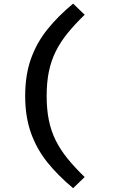

<svg xmlns="http://www.w3.org/2000/svg" viewBox="-20 -866 640 1033"><path d="M231 -350Q231 -278 242.8 -219.8Q254.5 -161.5 279.5 -111.2Q304.5 -61 343.2 -13Q382 35 435.5 86.5L373.5 146.5Q293 79.5 235.2 7.8Q177.5 -64 146.5 -151Q115.5 -238 115.5 -350Q115.5 -462.5 146.5 -549.5Q177.5 -636.5 235.2 -708.2Q293 -780 373.5 -846.5L435.5 -786.5Q383 -736 344.2 -688.2Q305.5 -640.5 280.2 -590Q255 -539.5 243 -481Q231 -422.5 231 -350Z"/></svg>

Font: Fira Code Light Medium
Style: Regular
Weight: 500
Monospace: yes
Version: Version 5.002